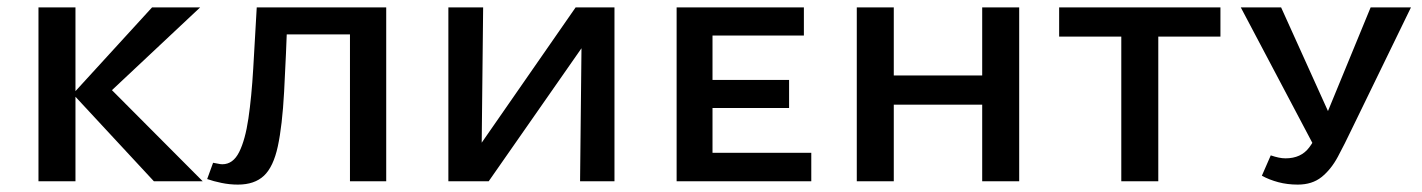

<svg xmlns="http://www.w3.org/2000/svg" viewBox="-20 -490 3843 519"><path d="M396 0 177 -236 391 -470H521L245 -211L253 -276L528 0ZM84 0V-470H184V0Z M623 9Q601 9 579 4.5Q557 0 540 -6L556 -50Q563 -49 569.5 -47.5Q576 -46 581 -46Q610 -46 626.5 -79Q643 -112 651.5 -170Q660 -228 664.5 -304.5Q669 -381 674 -470H758Q753 -334 748 -242Q743 -150 731 -94.5Q719 -39 693.5 -15Q668 9 623 9ZM926 0V-470H1024V0ZM707 -397V-470H969V-397Z M1243 0V-48L1536 -470H1594V-420L1301 0ZM1192 0V-470H1286L1281 0ZM1548 0 1553 -470H1641V0Z M1809 0V-470H1906V0ZM1842 0V-77H2173V0ZM1842 -198V-274H2113V-198ZM1842 -394V-470H2153V-394Z M2635 0V-470H2735V0ZM2296 0V-470H2396V0ZM2329 -207V-286H2702V-207Z M3011 0V-470H3111V0ZM2843 -391V-470H3279V-391Z M3488 9Q3460 9 3435.5 2.5Q3411 -4 3391 -15L3415 -70Q3427 -66 3436.5 -64Q3446 -62 3455 -62Q3497 -62 3519 -91.5Q3541 -121 3564 -176L3685 -470H3794L3634 -141Q3615 -101 3596.5 -66.5Q3578 -32 3552.5 -11.5Q3527 9 3488 9ZM3540 -80 3334 -470H3443L3589 -147Z"/></svg>

Font: Ysabeau SC SemiBold
Style: Regular
Weight: 600
Designer: Christian Thalmann (Catharsis Fonts)
Version: Version 2.001;gftools[0.9.30]; featfreeze: smcp